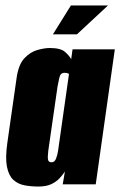

<svg xmlns="http://www.w3.org/2000/svg" viewBox="-20 -676 441 704"><path d="M121 8Q94 8 70 3.5Q46 -1 29 -16.5Q12 -32 5.5 -64.5Q-1 -97 7 -153L41 -391Q48 -440 70 -463Q92 -486 118 -493Q144 -500 162 -500Q202 -500 218 -486Q234 -472 241 -459L246 -495H401L331 0H210L218 -47Q210 -35 198.5 -22.5Q187 -10 168.5 -1Q150 8 121 8ZM169 -81Q175 -81 179 -84.5Q183 -88 185.5 -94.5Q188 -101 190 -108.5Q192 -116 193 -123.5Q194 -131 195 -138L233 -405Q231 -406 229 -407Q227 -408 224 -408.5Q221 -409 217 -409Q209 -409 204.5 -405Q200 -401 197.5 -390.5Q195 -380 191 -359L157 -123Q156 -112 155.5 -104Q155 -96 156 -91Q157 -86 160 -83.5Q163 -81 169 -81ZM174 -550 240 -656H376L262 -550Z"/></svg>

Font: Alumni Sans Black
Style: Italic
Weight: 900
Italic angle: -8°
Version: Version 1.016